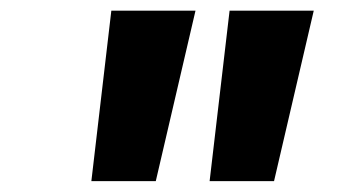

<svg xmlns="http://www.w3.org/2000/svg" viewBox="-20 -713 626 352"><path d="M147.5 -380.9 184.1 -693.4H338.4L265.6 -380.9ZM364.3 -380.9 400.9 -693.4H555.2L482.4 -380.9Z"/></svg>

Font: Cascadia Code PL
Style: Bold Italic
Weight: 700
Italic angle: -10°
Monospace: yes
Designer: Aaron Bell
Foundry: Saja Typeworks
Version: Version 2404.023; ttfautohint (v1.8.4)